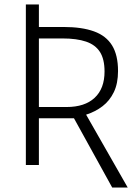

<svg xmlns="http://www.w3.org/2000/svg" viewBox="-20 -734 607 854"><path d="M479 100 309 -208H153V0H95V-714H153V-614H263Q344 -614 398 -594.5Q452 -575 478.5 -532Q505 -489 505 -418Q505 -363 486.5 -324.5Q468 -286 436 -261.5Q404 -237 363 -224L548 100ZM276 -258Q357 -258 401 -299Q445 -340 445 -416Q445 -471 424.5 -503Q404 -535 362.5 -549Q321 -563 258 -563H153V-258Z"/></svg>

Font: Noto Sans Display Light
Style: Regular
Weight: 300
Designer: Monotype Design Team
Foundry: Monotype Imaging Inc.
Version: Version 2.003